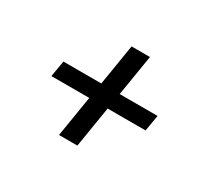

<svg xmlns="http://www.w3.org/2000/svg" viewBox="-94 -702 787 724"><g transform="rotate(30 300.0 -340.0)"><path d="M225 -127 254 -305H89L101 -375H266L295 -553H375L346 -375H511L499 -305H334L305 -127Z"/></g></svg>

Font: Iosevka HT Extended
Style: Italic
Weight: 400
Width: 7
Italic angle: -9°
Monospace: yes
Designer: Belleve Invis
Foundry: Belleve Invis
Version: Version 32.3.0; ttfautohint (v1.8.4)